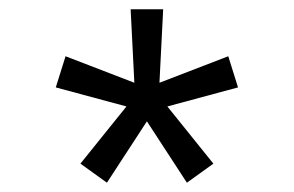

<svg xmlns="http://www.w3.org/2000/svg" viewBox="-20 -720 632 413"><path d="M492 -532 340 -491 439 -368 382 -327 296 -459 210 -327 153 -368 252 -491 100 -532 121 -599 269 -542 261 -700H331L323 -542L471 -599Z"/></svg>

Font: Venryn Sans
Style: Regular
Weight: 400
Designer: Owen Earl, indestructible type* (font) & Cristiano Sobral (main changes)
Version: Version 3.600; ttfautohint (v1.8.3)